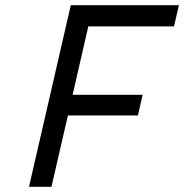

<svg xmlns="http://www.w3.org/2000/svg" viewBox="-20 -715 705 735"><path d="M251 -695H665L646 -614H318L258 -352H526L508 -273H240L177 0H91Z"/></svg>

Font: Panefresco 500wt
Style: Italic
Weight: 700
Foundry: Campivisivi & Chank Co
Version: Version 1.000